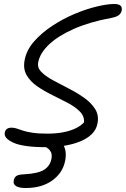

<svg xmlns="http://www.w3.org/2000/svg" viewBox="-20 -730 632 964"><path d="M212 9Q97 9 47.5 -13.5Q-2 -36 4 -64Q6 -76 14.5 -82.5Q23 -89 38 -89Q52 -89 64.5 -84.5Q77 -80 95.5 -74Q114 -68 143 -63.5Q172 -59 218 -59Q262 -59 298 -66Q334 -73 360.5 -86Q387 -99 402 -116Q404 -147 380.5 -170.5Q357 -194 320 -213.5Q283 -233 242 -253Q201 -273 166.5 -297Q132 -321 113.5 -353Q95 -385 104 -430Q114 -480 151.5 -522.5Q189 -565 242 -600Q295 -635 353 -659.5Q411 -684 464.5 -697Q518 -710 555 -710Q569 -710 578 -706Q587 -702 590 -694.5Q593 -687 591 -677Q588 -663 576.5 -654Q565 -645 539 -640Q430 -620 351 -585Q272 -550 226.5 -507Q181 -464 172 -418Q166 -391 187.5 -369Q209 -347 246 -327Q283 -307 325 -285.5Q367 -264 402.5 -239Q438 -214 458 -182Q478 -150 469 -108Q463 -78 439.5 -55.5Q416 -33 380.5 -19Q345 -5 301.5 2Q258 9 212 9ZM109 214Q75 214 60 204Q45 194 49 176Q52 160 63 153Q74 146 103 145Q173 141 202 122Q231 103 238 69Q242 46 236 34Q230 22 220.5 15.5Q211 9 204 3Q197 -3 199 -13Q200 -24 210 -30.5Q220 -37 237 -37Q276 -37 296.5 -4.5Q317 28 307 78Q295 138 242.5 176Q190 214 109 214Z"/></svg>

Font: Shantell Sans Light
Style: Italic
Weight: 300
Italic angle: -11°
Designer: Stephen Nixon, Anya Danilova, Shantell Martin
Foundry: Arrow Type
Version: Version 1.008;[ac192a2d6]